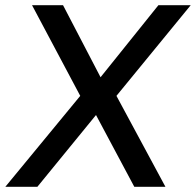

<svg xmlns="http://www.w3.org/2000/svg" viewBox="-38 -717 752 737"><path d="M270 -349 85 -697H204L348 -420.5L570 -697H694L409 -349L597 0H477.5L330.5 -275.5L105.5 0H-17.5Z"/></svg>

Font: HK Grotesk Medium
Style: Italic
Weight: 500
Italic angle: -8°
Designer: Alfredo Marco Pradil
Foundry: Hanken Design Co.
Version: Version 3.004